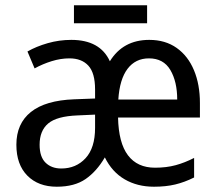

<svg xmlns="http://www.w3.org/2000/svg" viewBox="-20 -697 825 727"><path d="M545 -546Q606 -546 649 -515.5Q692 -485 714.5 -431Q737 -377 737 -307V-252H427Q429 -156 464.5 -109Q500 -62 567 -62Q610 -62 645 -71.5Q680 -81 715 -99V-25Q679 -7 643.5 1.5Q608 10 563 10Q500 10 452 -18Q404 -46 377 -101Q346 -48 304 -19Q262 10 195 10Q125 10 83.5 -32Q42 -74 42 -149Q42 -229 97 -273Q152 -317 261 -321L340 -324V-358Q340 -421 314.5 -448.5Q289 -476 243 -476Q210 -476 176 -465.5Q142 -455 111 -438L84 -502Q117 -521 160.5 -533.5Q204 -546 250 -546Q359 -546 396 -465Q446 -546 545 -546ZM544 -476Q493 -476 463 -436.5Q433 -397 428 -320H651Q651 -388 625 -432Q599 -476 544 -476ZM274 -260Q195 -257 162.5 -229.5Q130 -202 130 -149Q130 -103 152.5 -81Q175 -59 212 -59Q268 -59 304 -98Q340 -137 340 -213V-263ZM537 -677V-609H260V-677Z"/></svg>

Font: Noto Sans SemiCondensed
Style: Regular
Weight: 400
Width: 4
Designer: Monotype Design Team
Foundry: Monotype Imaging Inc.
Version: Version 2.013; ttfautohint (v1.8.4.7-5d5b)